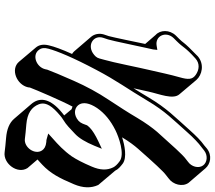

<svg xmlns="http://www.w3.org/2000/svg" viewBox="-68 -752 903 806"><g transform="rotate(90 383.0 -348.5)"><path d="M346 -15 347 -23C358 -52 402 -155 427 -202C430 -201 434 -199 438 -198L464 -167C456 -161 449 -155 441 -148C391 -102 388 -61 417 -28L478 43C495 63 522 74 559 77C583 79 603 81 618 83C666 90 712 29 685 -13L649 -55C654 -60 662 -66 671 -75C707 -109 727 -146 753 -208C769 -246 770 -280 756 -310L696 -381C690 -394 679 -403 666 -413C641 -431 589 -421 556 -410C574 -440 590 -461 604 -477C663 -544 699 -583 714 -594L728 -605C755 -624 765 -664 747 -689L686 -760C668 -781 632 -789 603 -766L590 -755C570 -741 549 -720 525 -693C471 -632 435 -599 389 -522C375 -499 363 -478 350 -458C355 -481 360 -502 364 -521C374 -567 399 -624 375 -651L315 -722C294 -746 249 -756 216 -728C185 -698 167 -679 161 -671C155 -663 149 -656 142 -649L129 -636C103 -609 105 -570 126 -551L164 -507C159 -483 136 -371 131 -354L124 -333C118 -313 123 -293 134 -280L195 -209C198 -205 202 -203 206 -200C187 -158 175 -125 170 -103C164 -79 168 -61 179 -48L239 23C270 59 335 33 346 -15ZM417 -232C409 -248 411 -272 433 -305C455 -337 486 -362 526 -382C554 -396 626 -422 656 -400C670 -390 678 -381 682 -373C695 -347 694 -318 679 -283C663 -245 648 -217 636 -199C612 -165 586 -141 561 -119L540 -100L565 -93C568 -92 573 -92 575 -92C595 -90 605 -83 611 -74C631 -44 598 3 562 -2C547 -4 526 -6 502 -8C455 -12 429 -30 417 -61C409 -82 416 -106 451 -138C462 -148 471 -156 481 -162C506 -177 519 -192 542 -213C560 -230 576 -257 591 -293L604 -325L572 -310C547 -298 527 -286 515 -274C509 -268 505 -264 503 -256C497 -239 492 -229 477 -220C452 -205 427 -213 417 -232ZM188 -62C181 -71 179 -83 184 -101C194 -138 221 -204 273 -302C317 -386 354 -435 402 -516C447 -592 482 -624 535 -684C558 -710 580 -731 598 -744L612 -755C633 -771 662 -767 674 -750C688 -731 679 -701 659 -687L645 -676C628 -663 592 -623 533 -557C516 -537 496 -510 474 -473C453 -437 427 -397 398 -353C368 -308 342 -260 319 -208C289 -139 285 -130 272 -96L270 -87C261 -50 210 -30 188 -62ZM171 -555C130 -548 109 -594 139 -626L152 -639C182 -669 175 -673 225 -718C246 -737 273 -734 294 -719C314 -705 314 -687 304 -652C292 -610 284 -570 273 -523C264 -486 241 -370 231 -337L225 -315C222 -303 214 -295 202 -287C165 -264 126 -292 138 -330L145 -351C151 -369 176 -493 181 -513C184 -528 186 -536 187 -540L189 -558Z"/></g></svg>

Font: AppleStorm
Style: ShdXbdIta
Weight: 800
Foundry: Cannot Into Space Fonts
Version: Version 1.01